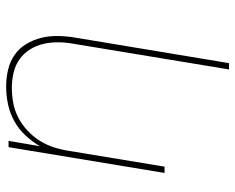

<svg xmlns="http://www.w3.org/2000/svg" viewBox="-92 -476 783 640"><g transform="rotate(-90 300.0 -156.5)"><path d="M388 215 473 -300Q478 -326 478.5 -352Q479 -378 473.5 -402.5Q468 -427 455 -448Q442 -469 422.5 -483Q403 -497 378 -503Q353 -509 327 -509Q303 -509 277.5 -504.5Q252 -500 228.5 -488Q205 -476 185 -457.5Q165 -439 151 -417Q137 -395 129 -370.5Q121 -346 117 -321L64 0H43L129 -520H150L132 -415Q147 -441 168.5 -464Q190 -487 217 -501.5Q244 -516 273 -522Q302 -528 331 -528Q360 -528 387.5 -521.5Q415 -515 437 -499.5Q459 -484 473 -460.5Q487 -437 493.5 -410.5Q500 -384 499.5 -355Q499 -326 494 -297L409 215Z"/></g></svg>

Font: Iosevka Thin Extended
Style: Italic
Weight: 100
Width: 7
Italic angle: -9°
Monospace: yes
Designer: Belleve Invis
Foundry: Belleve Invis
Version: Version 32.5.0; ttfautohint (v1.8.4)